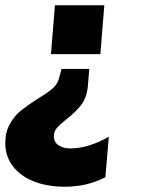

<svg xmlns="http://www.w3.org/2000/svg" viewBox="-37 -517 540 727"><path d="M171 -497H358L343 -312H156ZM209 190Q141 190 90 169.5Q39 149 11 111.5Q-17 74 -17 25Q-17 -17 0.5 -48Q18 -79 43 -99Q68 -119 107 -144Q141 -164 160 -180Q179 -196 185 -216L196 -256H301L296 -194Q292 -148 271 -120.5Q250 -93 214 -65Q189 -45 178 -32Q167 -19 167 -1Q167 21 184.5 33Q202 45 231 45Q296 45 375 1L362 154Q293 190 209 190Z"/></svg>

Font: Muli Black
Style: Italic
Weight: 900
Italic angle: -4.541°
Designer: Vernon Adams
Foundry: Vernon Adams
Version: Version 2.001